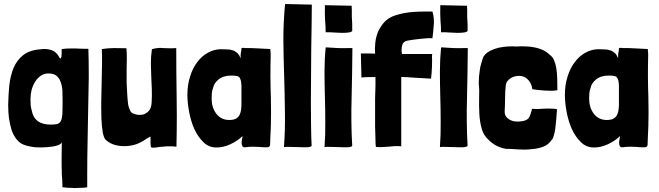

<svg xmlns="http://www.w3.org/2000/svg" viewBox="-20 -747 3346 975"><path d="M309.6 205.1Q324.2 207 343.8 207Q350.6 208 357.4 208Q370.1 208 384.8 207Q407.2 207 422.9 204.1Q422.9 181.6 422.9 137.7Q422.9 54.7 424.8 -28.3Q426.8 -111.3 427.7 -191.4Q429.7 -272.5 430.7 -349.6Q430.7 -365.2 430.7 -380.9Q430.7 -441.4 428.7 -499Q398.4 -499 361.3 -501Q350.6 -501 341.8 -501Q316.4 -501 293.9 -498Q293 -496.1 293 -491.2Q293 -481.4 293 -474.6Q292 -468.8 292 -458Q290 -453.1 287.1 -450.2Q285.2 -448.2 282.2 -454.1Q266.6 -484.4 242.2 -492.2Q216.8 -501 189.5 -497.1Q131.8 -493.2 98.6 -467.8Q66.4 -442.4 48.8 -402.3Q33.2 -363.3 27.3 -314.5Q22.5 -264.6 21.5 -214.8Q21.5 -179.7 25.4 -147.5Q30.3 -114.3 39.1 -85.9Q48.8 -58.6 64.5 -39.1Q80.1 -19.5 101.6 -11.7Q128.9 -2 161.1 1Q194.3 2.9 222.7 0Q252 -2 272.5 -8.8Q292 -15.6 293.9 -25.4Q293 22.5 293 50.8Q293 80.1 293 96.7Q293 115.2 293.9 124Q293.9 133.8 293.9 141.6Q294.9 151.4 295.9 161.1Q295.9 171.9 296.9 192.4Q296.9 195.3 296.9 203.1Q296.9 204.1 309.6 205.1ZM135.7 -213.9Q134.8 -228.5 134.8 -243.2Q134.8 -267.6 140.6 -291Q147.5 -315.4 159.2 -333Q170.9 -351.6 188.5 -363.3Q205.1 -374 225.6 -374Q251 -374 265.6 -363.3Q280.3 -351.6 287.1 -333Q294.9 -314.5 296.9 -287.1Q297.9 -259.8 297.9 -228.5Q297.9 -190.4 296.9 -168Q294.9 -144.5 289.1 -132.8Q283.2 -121.1 270.5 -117.2Q257.8 -114.3 237.3 -114.3Q196.3 -114.3 171.9 -131.8Q147.5 -150.4 141.6 -184.6Q136.7 -199.2 135.7 -213.9Z M744.1 -29.3Q744.1 -17.6 746.1 -1Q746.1 2 753.9 2.9Q756.8 2.9 759.8 2.9Q765.6 2.9 771.5 2Q782.2 1 792 -1Q801.8 -2 805.7 -2Q818.4 -2.9 826.2 -3.9Q834 -3.9 840.8 -3.9Q847.7 -3.9 855.5 -3.9Q864.3 -2.9 876 -2Q877.9 -83 877.9 -161.1Q877.9 -210 877 -256.8Q875 -379.9 875 -502.9Q850.6 -501 835 -502Q819.3 -502.9 805.7 -502.9Q798.8 -503.9 793 -503.9Q786.1 -503.9 780.3 -502.9Q767.6 -502 751 -497.1Q751 -496.1 751 -493.2Q746.1 -460 746.1 -426.8Q747.1 -393.6 748 -360.4Q750 -327.1 751 -293Q752 -258.8 750 -224.6Q748 -198.2 736.3 -184.6Q723.6 -170.9 709 -166Q694.3 -162.1 678.7 -164.1Q663.1 -167 655.3 -170.9Q654.3 -171.9 653.3 -171.9Q652.3 -171.9 651.4 -172.9Q642.6 -178.7 638.7 -190.4Q633.8 -201.2 630.9 -214.8Q628.9 -228.5 627.9 -243.2Q627 -257.8 626 -269.5Q624 -296.9 623 -328.1Q623 -359.4 623 -389.6Q624 -420.9 624 -450.2Q624 -478.5 622.1 -502Q586.9 -502 559.6 -502.9Q532.2 -502.9 497.1 -498Q499 -463.9 498 -418.9Q497.1 -374 496.1 -325.2Q495.1 -277.3 494.1 -229.5Q494.1 -213.9 494.1 -198.2Q494.1 -168.9 495.1 -141.6Q497.1 -101.6 502 -73.2Q507.8 -44.9 517.6 -36.1Q539.1 -17.6 564.5 -10.7Q590.8 -3.9 618.2 -4.9Q645.5 -5.9 671.9 -14.6Q698.2 -24.4 718.8 -39.1Q723.6 -43 731.4 -46.9Q739.3 -50.8 744.1 -53.7Q745.1 -40 744.1 -29.3Z M1294.9 -501Q1271.5 -502 1253.9 -502.9Q1251 -502.9 1243.2 -502.9Q1235.4 -502.9 1227.5 -502.9Q1221.7 -503.9 1217.8 -503.9Q1214.8 -503.9 1212.9 -503.9Q1206.1 -502.9 1206.1 -502Q1206.1 -490.2 1203.1 -478.5Q1201.2 -466.8 1202.1 -451.2Q1195.3 -467.8 1185.5 -477.5Q1174.8 -487.3 1162.1 -491.2Q1149.4 -496.1 1133.8 -496.1Q1118.2 -497.1 1099.6 -497.1Q1065.4 -496.1 1034.2 -478.5Q1002.9 -460.9 980.5 -429.7Q958 -400.4 945.3 -358.4Q931.6 -316.4 931.6 -265.6Q931.6 -225.6 940.4 -178.7Q949.2 -131.8 966.8 -91.8Q985.4 -51.8 1012.7 -25.4Q1040 2 1079.1 2Q1114.3 2 1150.4 -14.6Q1187.5 -32.2 1210.9 -55.7Q1210.9 -45.9 1209 -39.1Q1207 -32.2 1207 -21.5Q1207 -12.7 1210 -6.8Q1211.9 -1 1218.8 1Q1230.5 1 1240.2 -1Q1251 -2 1261.7 -2Q1278.3 -2 1294.9 -1Q1311.5 1 1327.1 1Q1331.1 1 1338.9 1Q1351.6 -1 1351.6 -13.7Q1352.5 -27.3 1352.5 -40Q1356.4 -108.4 1356.4 -174.8Q1356.4 -212.9 1355.5 -252Q1351.6 -356.4 1354.5 -463.9Q1354.5 -467.8 1354.5 -473.6Q1354.5 -480.5 1353.5 -486.3Q1353.5 -492.2 1352.5 -498Q1320.3 -500 1294.9 -501ZM1088.9 -342.8Q1113.3 -363.3 1154.3 -363.3Q1174.8 -363.3 1185.5 -360.4Q1196.3 -357.4 1200.2 -345.7Q1205.1 -335 1206.1 -314.5Q1206.1 -293.9 1206.1 -258.8Q1206.1 -231.4 1206.1 -209Q1205.1 -185.5 1199.2 -169.9Q1194.3 -155.3 1181.6 -146.5Q1168.9 -137.7 1144.5 -137.7Q1102.5 -137.7 1078.1 -169.9Q1054.7 -201.2 1054.7 -246.1Q1054.7 -258.8 1055.7 -272.5Q1056.6 -286.1 1061.5 -298.8Q1066.4 -324.2 1088.9 -342.8Z M1418.9 -544.9Q1419.9 -454.1 1422.9 -363.3Q1425.8 -272.5 1426.8 -180.7Q1428.7 -89.8 1421.9 0Q1428.7 -2 1449.2 -1Q1470.7 0 1494.1 0Q1509.8 1 1523.4 1Q1531.2 1 1538.1 1Q1557.6 0 1562.5 -5.9Q1560.5 -45.9 1559.6 -103.5Q1558.6 -161.1 1558.6 -226.6Q1558.6 -293 1559.6 -364.3Q1559.6 -434.6 1560.5 -501Q1561.5 -567.4 1562.5 -625Q1563.5 -682.6 1563.5 -723.6Q1518.6 -724.6 1427.7 -726.6Q1418.9 -635.7 1418.9 -544.9Z M1697.3 -502.9Q1674.8 -503.9 1662.1 -504.9Q1656.2 -504.9 1647.5 -505.9Q1637.7 -506.8 1633.8 -505.9Q1633.8 -505.9 1633.8 -504.9Q1627.9 -446.3 1627.9 -383.8Q1627.9 -321.3 1629.9 -256.8Q1631.8 -193.4 1631.8 -127.9Q1632.8 -63.5 1627.9 0Q1634.8 -2 1655.3 -1Q1676.8 0 1700.2 0Q1715.8 1 1729.5 1Q1737.3 1 1744.1 1Q1763.7 0 1768.6 -5.9Q1761.7 -127 1765.6 -252.9Q1768.6 -378.9 1769.5 -500Q1769.5 -501 1769.5 -502.9Q1765.6 -502.9 1752.9 -502.9Q1720.7 -502 1697.3 -502.9ZM1630.9 -642.6Q1633.8 -612.3 1633.8 -583Q1652.3 -584 1674.8 -582Q1696.3 -581.1 1715.8 -580.1Q1735.4 -580.1 1750 -582Q1764.6 -584 1768.6 -589.8Q1768.6 -605.5 1768.6 -624Q1767.6 -643.6 1766.6 -662.1Q1766.6 -680.7 1766.6 -696.3Q1765.6 -711.9 1765.6 -717.8Q1720.7 -718.8 1629.9 -720.7Q1628.9 -674.8 1630.9 -642.6Z M2017.6 -356.4Q2048.8 -355.5 2083 -352.5Q2118.2 -350.6 2168.9 -347.7Q2170.9 -367.2 2171.9 -377.9Q2172.9 -388.7 2172.9 -396.5Q2173.8 -403.3 2173.8 -409.2Q2173.8 -416 2173.8 -426.8Q2174.8 -441.4 2173.8 -451.2Q2172.9 -461.9 2174.8 -472.7Q2124 -472.7 2021.5 -472.7Q2016.6 -498 2022.5 -517.6Q2027.3 -537.1 2050.8 -541Q2064.5 -543 2082 -545.9Q2098.6 -547.9 2116.2 -549.8Q2132.8 -551.8 2148.4 -552.7Q2164.1 -553.7 2175.8 -552.7Q2177.7 -567.4 2179.7 -584Q2181.6 -600.6 2182.6 -619.1Q2183.6 -626 2183.6 -632.8Q2183.6 -643.6 2182.6 -655.3Q2180.7 -672.9 2175.8 -688.5Q2158.2 -688.5 2141.6 -688.5Q2110.4 -688.5 2079.1 -686.5Q2029.3 -682.6 1987.3 -668.9Q1954.1 -658.2 1932.6 -635.7Q1912.1 -613.3 1899.4 -585Q1888.7 -557.6 1885.7 -529.3Q1882.8 -500 1884.8 -474.6Q1869.1 -475.6 1851.6 -475.6Q1834 -475.6 1812.5 -475.6Q1813.5 -435.5 1815.4 -353.5Q1835.9 -355.5 1853.5 -355.5Q1871.1 -355.5 1886.7 -355.5Q1886.7 -339.8 1886.7 -311.5Q1885.7 -284.2 1884.8 -248Q1884.8 -212.9 1884.8 -174.8Q1884.8 -136.7 1884.8 -101.6Q1885.7 -68.4 1886.7 -40Q1886.7 -12.7 1888.7 -1Q1897.5 0 1907.2 0Q1912.1 0 1917 0Q1932.6 -1 1950.2 -2Q1966.8 -3.9 1983.4 -4.9Q2001 -5.9 2017.6 -3.9Q2017.6 -48.8 2017.6 -137.7Q2017.6 -192.4 2017.6 -356.4Z M2283.2 -502.9Q2260.7 -503.9 2248 -504.9Q2242.2 -504.9 2233.4 -505.9Q2223.6 -506.8 2219.7 -505.9Q2219.7 -505.9 2219.7 -504.9Q2213.9 -446.3 2213.9 -383.8Q2213.9 -321.3 2215.8 -256.8Q2217.8 -193.4 2217.8 -127.9Q2218.8 -63.5 2213.9 0Q2220.7 -2 2241.2 -1Q2262.7 0 2286.1 0Q2301.8 1 2315.4 1Q2323.2 1 2330.1 1Q2349.6 0 2354.5 -5.9Q2347.7 -127 2351.6 -252.9Q2354.5 -378.9 2355.5 -500Q2355.5 -501 2355.5 -502.9Q2351.6 -502.9 2338.9 -502.9Q2306.6 -502 2283.2 -502.9ZM2216.8 -642.6Q2219.7 -612.3 2219.7 -583Q2238.3 -584 2260.7 -582Q2282.2 -581.1 2301.8 -580.1Q2321.3 -580.1 2335.9 -582Q2350.6 -584 2354.5 -589.8Q2354.5 -605.5 2354.5 -624Q2353.5 -643.6 2352.5 -662.1Q2352.5 -680.7 2352.5 -696.3Q2351.6 -711.9 2351.6 -717.8Q2306.6 -718.8 2215.8 -720.7Q2214.8 -674.8 2216.8 -642.6Z M2780.3 -195.3Q2763.7 -196.3 2745.1 -195.3Q2725.6 -194.3 2709 -193.4Q2691.4 -193.4 2681.6 -194.3Q2678.7 -180.7 2672.9 -164.1Q2668 -148.4 2657.2 -140.6Q2645.5 -132.8 2626 -130.9Q2605.5 -127.9 2586.9 -131.8Q2567.4 -136.7 2553.7 -150.4Q2541 -163.1 2543 -185.5Q2544.9 -220.7 2544.9 -252.9Q2544.9 -285.2 2548.8 -316.4Q2551.8 -332 2557.6 -335.9Q2570.3 -351.6 2591.8 -358.4Q2630.9 -368.2 2654.3 -348.6Q2678.7 -329.1 2683.6 -293.9Q2696.3 -292 2712.9 -290Q2729.5 -288.1 2747.1 -287.1Q2764.6 -286.1 2781.2 -286.1Q2797.9 -286.1 2810.5 -289.1Q2809.6 -322.3 2809.6 -350.6Q2808.6 -378.9 2804.7 -402.3Q2800.8 -424.8 2793 -442.4Q2786.1 -459 2771.5 -468.8Q2751 -489.3 2721.7 -499Q2692.4 -508.8 2661.1 -510.7Q2648.4 -511.7 2637.7 -511.7Q2628.9 -511.7 2621.1 -511.7Q2602.5 -509.8 2583 -511.7Q2558.6 -511.7 2535.2 -508.8Q2511.7 -505.9 2490.2 -498Q2470.7 -491.2 2455.1 -480.5Q2439.5 -468.8 2432.6 -454.1Q2429.7 -444.3 2423.8 -424.8Q2418 -406.2 2417 -394.5Q2411.1 -359.4 2411.1 -323.2Q2415 -290 2413.1 -250Q2412.1 -210 2414.1 -169.9Q2416 -130.9 2425.8 -94.7Q2435.5 -58.6 2462.9 -35.2Q2498 0 2548.8 8.8Q2577.1 8.8 2610.4 11.7Q2626 12.7 2641.6 12.7Q2659.2 12.7 2676.8 10.7Q2709 8.8 2736.3 -1Q2763.7 -10.7 2780.3 -35.2Q2788.1 -42 2792 -57.6Q2796.9 -73.2 2799.8 -93.8Q2802.7 -116.2 2804.7 -140.6Q2806.6 -166 2808.6 -192.4Q2797.9 -195.3 2780.3 -195.3Z M3211.9 -501Q3188.5 -502 3170.9 -502.9Q3168 -502.9 3160.2 -502.9Q3152.3 -502.9 3144.5 -502.9Q3138.7 -503.9 3134.8 -503.9Q3131.8 -503.9 3129.9 -503.9Q3123 -502.9 3123 -502Q3123 -490.2 3120.1 -478.5Q3118.2 -466.8 3119.1 -451.2Q3112.3 -467.8 3102.5 -477.5Q3091.8 -487.3 3079.1 -491.2Q3066.4 -496.1 3050.8 -496.1Q3035.2 -497.1 3016.6 -497.1Q2982.4 -496.1 2951.2 -478.5Q2919.9 -460.9 2897.5 -429.7Q2875 -400.4 2862.3 -358.4Q2848.6 -316.4 2848.6 -265.6Q2848.6 -225.6 2857.4 -178.7Q2866.2 -131.8 2883.8 -91.8Q2902.3 -51.8 2929.7 -25.4Q2957 2 2996.1 2Q3031.2 2 3067.4 -14.6Q3104.5 -32.2 3127.9 -55.7Q3127.9 -45.9 3126 -39.1Q3124 -32.2 3124 -21.5Q3124 -12.7 3127 -6.8Q3128.9 -1 3135.7 1Q3147.5 1 3157.2 -1Q3168 -2 3178.7 -2Q3195.3 -2 3211.9 -1Q3228.5 1 3244.1 1Q3248 1 3255.9 1Q3268.6 -1 3268.6 -13.7Q3269.5 -27.3 3269.5 -40Q3273.4 -108.4 3273.4 -174.8Q3273.4 -212.9 3272.5 -252Q3268.6 -356.4 3271.5 -463.9Q3271.5 -467.8 3271.5 -473.6Q3271.5 -480.5 3270.5 -486.3Q3270.5 -492.2 3269.5 -498Q3237.3 -500 3211.9 -501ZM3005.9 -342.8Q3030.3 -363.3 3071.3 -363.3Q3091.8 -363.3 3102.5 -360.4Q3113.3 -357.4 3117.2 -345.7Q3122.1 -335 3123 -314.5Q3123 -293.9 3123 -258.8Q3123 -231.4 3123 -209Q3122.1 -185.5 3116.2 -169.9Q3111.3 -155.3 3098.6 -146.5Q3085.9 -137.7 3061.5 -137.7Q3019.5 -137.7 2995.1 -169.9Q2971.7 -201.2 2971.7 -246.1Q2971.7 -258.8 2972.7 -272.5Q2973.6 -286.1 2978.5 -298.8Q2983.4 -324.2 3005.9 -342.8Z"/></svg>

Font: Londrina Solid
Style: NNS
Weight: 400
Designer: Marcelo Magalhaes
Version: Version 1.002